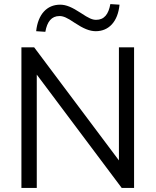

<svg xmlns="http://www.w3.org/2000/svg" viewBox="-20 -924 765 944"><path d="M85.3 0H160.8V-587.3H138.2L578.4 0H639.2V-691.2H564.7V-103.9H588.2L148 -691.2H85.3ZM157.8 -770.6 202.9 -767.6C211.8 -817.6 233.3 -845.1 272.5 -845.1C291.2 -845.1 309.8 -837.3 347.1 -811.8C390.2 -783.3 420.6 -770.6 451 -770.6C514.7 -770.6 559.8 -817.6 567.6 -901L522.5 -903.9C513.7 -853.9 492.2 -826.5 452.9 -826.5C434.3 -826.5 417.6 -833.3 376.5 -860.8C334.3 -888.2 305.9 -901 275.5 -901C210.8 -901 166.7 -853.9 157.8 -770.6Z"/></svg>

Font: LL Pando Sans
Style: Regular
Weight: 400
Designer: Joshua Smith
Foundry: Joshua Smith
Version: Version 1.000;Glyphs 3.2.1 (3258)